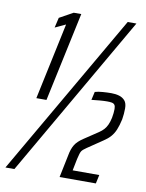

<svg xmlns="http://www.w3.org/2000/svg" viewBox="-89 -745 612 803"><g transform="rotate(10 216.5 -344.0)"><path d="M67 -308 136 -633 91 -612 101 -655 159 -687H191L110 -308ZM-10 0 388 -688H425L28 0ZM220 0 239 -92Q242 -109 246 -120.5Q250 -132 255.5 -141Q261 -150 269.5 -158Q278 -166 290 -174L350 -214Q362 -222 370 -231Q378 -240 383.5 -252Q389 -264 393 -282Q395 -293 396 -302.5Q397 -312 397 -320Q397 -332 393 -337.5Q389 -343 381 -344.5Q373 -346 361 -346Q348 -346 330 -344.5Q312 -343 295 -341L303 -376Q316 -380 336 -381.5Q356 -383 373 -383Q391 -383 406 -378.5Q421 -374 430.5 -363Q440 -352 440 -330Q440 -319 439 -307Q438 -295 436 -283Q430 -256 422.5 -238Q415 -220 403.5 -207Q392 -194 375 -183L310 -139Q295 -129 290 -121.5Q285 -114 279 -87L269 -37H382L374 0Z"/></g></svg>

Font: Saira UltraCondensed
Style: Italic
Weight: 400
Width: 1
Italic angle: -12°
Designer: Hector Gatti with collaboration of the Omnibus-Type team
Foundry: Omnibus-Type
Version: Version 1.101